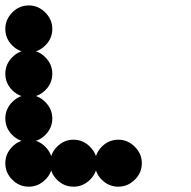

<svg xmlns="http://www.w3.org/2000/svg" viewBox="-24 -691 711 715"><path d="M416.7 -170.8Q451.7 -170.8 477.9 -144.6Q504.2 -118.3 504.2 -83.3Q504.2 -47.5 477.9 -21.7Q451.7 4.2 416.7 4.2Q380.8 4.2 355 -21.7Q329.2 -47.5 329.2 -83.3Q329.2 -118.3 355 -144.6Q380.8 -170.8 416.7 -170.8ZM250 -170.8Q285 -170.8 311.2 -144.6Q337.5 -118.3 337.5 -83.3Q337.5 -47.5 311.2 -21.7Q285 4.2 250 4.2Q214.2 4.2 188.3 -21.7Q162.5 -47.5 162.5 -83.3Q162.5 -118.3 188.3 -144.6Q214.2 -170.8 250 -170.8ZM83.3 -170.8Q118.3 -170.8 144.6 -144.6Q170.8 -118.3 170.8 -83.3Q170.8 -47.5 144.6 -21.7Q118.3 4.2 83.3 4.2Q47.5 4.2 21.7 -21.7Q-4.2 -47.5 -4.2 -83.3Q-4.2 -118.3 21.7 -144.6Q47.5 -170.8 83.3 -170.8ZM83.3 -337.5Q118.3 -337.5 144.6 -311.2Q170.8 -285 170.8 -250Q170.8 -214.2 144.6 -188.3Q118.3 -162.5 83.3 -162.5Q47.5 -162.5 21.7 -188.3Q-4.2 -214.2 -4.2 -250Q-4.2 -285 21.7 -311.2Q47.5 -337.5 83.3 -337.5ZM83.3 -504.2Q118.3 -504.2 144.6 -477.9Q170.8 -451.7 170.8 -416.7Q170.8 -380.8 144.6 -355Q118.3 -329.2 83.3 -329.2Q47.5 -329.2 21.7 -355Q-4.2 -380.8 -4.2 -416.7Q-4.2 -451.7 21.7 -477.9Q47.5 -504.2 83.3 -504.2ZM83.3 -670.8Q118.3 -670.8 144.6 -644.6Q170.8 -618.3 170.8 -583.3Q170.8 -547.5 144.6 -521.7Q118.3 -495.8 83.3 -495.8Q47.5 -495.8 21.7 -521.7Q-4.2 -547.5 -4.2 -583.3Q-4.2 -618.3 21.7 -644.6Q47.5 -670.8 83.3 -670.8Z"/></svg>

Font: 0xA000-Dots-Mono
Style: Dots-Mono
Weight: 400
Version: Version 0.1